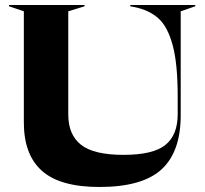

<svg xmlns="http://www.w3.org/2000/svg" viewBox="-20 -732 815 765"><path d="M75 -244V-687L16 -707V-712H317V-707L252 -687V-276Q252 -195 303 -155Q354 -115 472 -115Q590 -115 639 -154.5Q688 -194 688 -277V-348Q688 -478 668 -552Q648 -626 611 -659Q574 -692 515 -704L499 -707V-712H758V-707L700 -687V-273Q700 -127 623.5 -57Q547 13 376 13Q220 13 147.5 -51Q75 -115 75 -244Z"/></svg>

Font: Nyght Serif Bold
Style: Regular
Weight: 700
Designer: Maksym Kobuzan
Version: Version 0.410